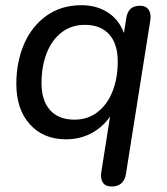

<svg xmlns="http://www.w3.org/2000/svg" viewBox="-20 -516 628 724"><path d="M362 132.8 398.7 -99.8H408.8Q382.2 -48.5 335.2 -19.6Q288.2 9.3 228.5 9.3Q143.7 9.3 92.7 -47.2Q41.6 -103.6 41.6 -199.9Q41.6 -282.4 70.9 -350Q100.1 -417.6 155.7 -457Q211.4 -496.4 287.4 -496.4Q346.3 -496.4 390 -466.8Q433.7 -437.3 450.7 -380.8L443.1 -365.1L456.3 -448.3Q460.2 -471.9 472.8 -483.1Q485.4 -494.4 507.9 -494.4Q529.8 -494.4 540.2 -479.7Q550.7 -465.1 546.8 -439.3L455 139.3Q447.6 187.3 400.3 187.3Q378.4 187.3 368.2 172.9Q358.1 158.6 362 132.8ZM424 -283.5Q424 -351.1 391.5 -386.7Q359 -422.3 299.8 -422.3Q249 -422.3 212.1 -393.6Q175.1 -365 155.8 -315.1Q136.6 -265.2 136.6 -203.6Q136.6 -136 169.1 -100.4Q201.6 -64.8 260.8 -64.8Q311.5 -64.8 348.5 -93.8Q385.5 -122.8 404.7 -172.3Q424 -221.9 424 -283.5Z"/></svg>

Font: SN Pro Thin
Style: Italic
Weight: 200
Italic angle: -9°
Designer: Tobias Whetton
Foundry: Supernotes
Version: Version 1.003;Glyphs 3.3 (3324)